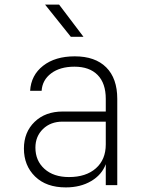

<svg xmlns="http://www.w3.org/2000/svg" viewBox="-20 -805 640 835"><path d="M266 10Q181 10 132.5 -37.5Q84 -85 84 -159Q84 -230 130.5 -275Q177 -320 253 -320H440V-375Q440 -443 404.5 -479Q369 -515 304 -515Q241 -515 202.5 -486Q164 -457 161 -410H111Q115 -478 167.5 -519Q220 -560 305 -560Q394 -560 442 -512Q490 -464 490 -375V0H440V-91Q423 -45 376.5 -17.5Q330 10 266 10ZM280 -35Q354 -35 397 -73Q440 -111 440 -177V-276H252Q200 -276 167 -244Q134 -212 134 -163Q134 -106 173.5 -70.5Q213 -35 280 -35ZM288 -645 176 -785H237L343 -645Z"/></svg>

Font: JetBrains Mono NL Thin
Style: Regular
Weight: 100
Monospace: yes
Designer: Philipp Nurullin, Konstantin Bulenkov
Foundry: JetBrains
Version: Version 2.305; ttfautohint (v1.8.4.7-5d5b)